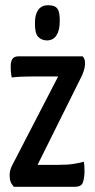

<svg xmlns="http://www.w3.org/2000/svg" viewBox="-20 -716 363 736"><path d="M33 0Q33 0 25 -10.5Q17 -21 17 -45Q17 -54 19 -62Q21 -70 25 -79L203 -423H108Q83 -423 61.5 -422Q40 -421 25 -419Q22 -433 21.5 -444Q21 -455 21 -461Q21 -481 28 -490.5Q35 -500 50 -500H297Q297 -500 301.5 -493.5Q306 -487 306 -472Q306 -466 304 -455.5Q302 -445 295 -428L124 -84H201Q241 -84 264 -88Q287 -92 301 -96Q303 -89 303.5 -76.5Q304 -64 304 -56Q303 -28 296.5 -14Q290 0 268 0ZM159 -561Q137 -562 125 -576.5Q113 -591 114 -630Q114 -660 126.5 -678Q139 -696 165 -696Q191 -696 200.5 -682Q210 -668 209 -633Q209 -600 196.5 -580.5Q184 -561 159 -561Z"/></svg>

Font: Yanone Kaffeesatz Medium
Style: Regular
Weight: 500
Designer: Yanone (Cyrillic: Daniel Pouzeot, Huerta Tipografica, and Cyreal)
Foundry: Yanone
Version: Version 2.003